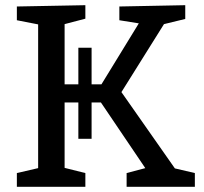

<svg xmlns="http://www.w3.org/2000/svg" viewBox="-20 -720 786 740"><path d="M448 -365 654 -71 731 -53V0H468V-53L540 -72L369 -325H333V-185H282V-325H229V-73L309 -53V0H45V-53L127 -72V-626L45 -642V-695L309 -700V-648L229 -627V-395H282V-536H333V-395H371L515 -630L440 -642V-695L694 -700V-647L612 -627Z"/></svg>

Font: Bitter Pro Medium
Style: Regular
Weight: 500
Designer: Sol Matas, and Bitter project Authors
Foundry: Sol Matas
Version: Version 1.010